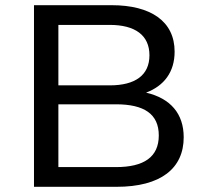

<svg xmlns="http://www.w3.org/2000/svg" viewBox="-20 -720 787 740"><path d="M427 -318C535 -318 592 -281 592 -198C592 -115 535 -76 427 -76H205V-318ZM403 -624C501 -624 556 -584 556 -507C556 -430 501 -391 403 -391H205V-624ZM429 0C600 0 688 -71 688 -191C688 -282 637 -341 543 -363C612 -389 653 -442 653 -521C653 -638 561 -700 410 -700H111V0Z"/></svg>

Font: Montserrat-Alt1 Med
Style: Regular
Weight: 500
Designer: Differentunic
Foundry: Differentunic
Version: Version 7.222